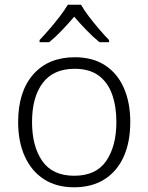

<svg xmlns="http://www.w3.org/2000/svg" viewBox="-20 -785 630 815"><path d="M533 -267Q533 -183 505.5 -121Q478 -59 424.5 -24.5Q371 10 294 10Q220 10 167 -24Q114 -58 85.5 -120.5Q57 -183 57 -267Q57 -396 121 -469Q185 -542 298 -542Q374 -542 426.5 -507.5Q479 -473 506 -411Q533 -349 533 -267ZM116 -267Q116 -164 159.5 -101.5Q203 -39 295 -39Q388 -39 431 -102Q474 -165 474 -267Q474 -333 456 -384Q438 -435 399 -464Q360 -493 297 -493Q207 -493 161.5 -433Q116 -373 116 -267ZM324 -765Q336 -743 357 -715.5Q378 -688 401 -661Q424 -634 443 -615V-606H402Q375 -628 347 -657Q319 -686 295 -714Q271 -686 243.5 -657Q216 -628 189 -606H148V-615Q167 -635 190 -661.5Q213 -688 234 -715.5Q255 -743 268 -765Z"/></svg>

Font: RS Noto Sans Light
Style: Regular
Weight: 300
Designer: Monotype Design Team
Foundry: Monotype Imaging Inc.
Version: Version 3.10